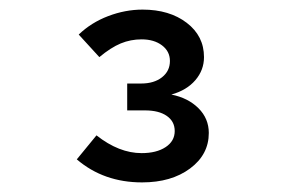

<svg xmlns="http://www.w3.org/2000/svg" viewBox="-20 -725 640 400"><path d="M276 -345Q196 -345 140 -393L181 -443Q228 -406 275 -406Q306 -406 325 -418.5Q344 -431 344 -452Q344 -472 327.5 -483.5Q311 -495 282 -495H245V-551H274Q301 -551 317.5 -564Q334 -577 334 -598Q334 -618 317.5 -630.5Q301 -643 275 -643Q252 -643 231.5 -634.5Q211 -626 187 -606L144 -653Q170 -678 205.5 -691.5Q241 -705 277 -705Q333 -705 369 -677.5Q405 -650 405 -606Q405 -579 387 -558Q369 -537 337 -528Q372 -521 393.5 -499.5Q415 -478 415 -448Q415 -403 376 -374Q337 -345 276 -345Z"/></svg>

Font: Red Hat Mono Medium
Style: Regular
Weight: 500
Monospace: yes
Designer: Pentagram, MCKL
Foundry: Pentagram, MCKL
Version: Version 1.023; ttfautohint (v1.8.3)